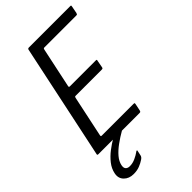

<svg xmlns="http://www.w3.org/2000/svg" viewBox="-267 -750 1037 1037"><g transform="rotate(-45 251.5 -231.0)"><path d="M38 0Q34 0 32.5 -2Q31 -4 32 -7L171 -665Q172 -673 181 -673H496Q502 -673 502.5 -671.5Q503 -670 502 -665L494 -623Q492 -617 490.5 -615.5Q489 -614 484 -614H241Q236 -614 234.5 -612.5Q233 -611 232 -607L183 -376Q182 -372 183.5 -370Q185 -368 188 -368H386Q392 -368 393 -366.5Q394 -365 392 -358L385 -320Q384 -314 382 -312Q380 -310 374 -310H176Q171 -310 169.5 -308.5Q168 -307 167 -303L117 -67Q116 -63 116.5 -60.5Q117 -58 123 -58H364Q371 -58 372 -56.5Q373 -55 372 -49L364 -10Q362 -3 360 -1.5Q358 0 352 0ZM98 211Q63 211 42 189.5Q21 168 28 135Q34 105 54.5 79Q75 53 102.5 32Q130 11 156 -4Q163 -8 170.5 -10Q178 -12 185 -12H223Q227 -12 227.5 -9Q228 -6 222 -2Q187 18 157.5 39.5Q128 61 109 83.5Q90 106 85 130Q81 149 90 158Q99 167 116 166Q135 166 156 156.5Q177 147 192 136Q196 132 199.5 132.5Q203 133 201 138L195 166Q194 171 190.5 175.5Q187 180 181 184Q165 195 144.5 203Q124 211 98 211Z"/></g></svg>

Font: Glory
Style: Italic
Weight: 400
Italic angle: -12°
Designer: Robert Leuschke
Foundry: Robert Leuschke
Version: Version 1.011